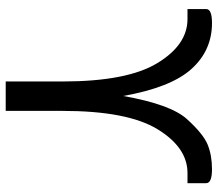

<svg xmlns="http://www.w3.org/2000/svg" viewBox="-65 -698 763 673"><g transform="rotate(90 316.5 -361.5)"><path d="M622.1 -702.6V-637.2H586.4Q497.1 -637.2 432.9 -532Q368.7 -426.8 368.7 -198.7V0H265.6V-198.7Q265.6 -425.3 201.4 -531.2Q137.2 -637.2 46.9 -637.2H11.7V-702.6Q11.7 -723.1 60.5 -723.1Q157.2 -723.1 222.2 -650.6Q287.1 -578.1 316.4 -411.6Q345.7 -578.1 397.5 -635.3Q449.2 -692.4 486.8 -707.8Q524.4 -723.1 573.2 -723.1Q622.1 -723.1 622.1 -702.6Z"/></g></svg>

Font: Lato-Medium
Style: Regular
Weight: 500
Designer: Lukasz Dziedzic
Foundry: tyPoland Lukasz Dziedzic
Version: Version 2.006; 2014-01-15